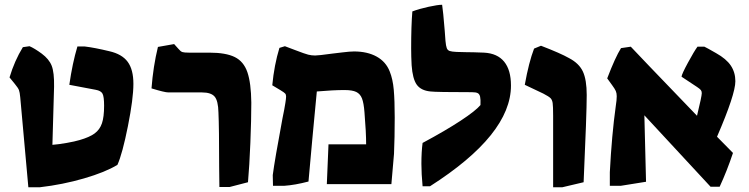

<svg xmlns="http://www.w3.org/2000/svg" viewBox="-20 -773 3145 806"><path d="M65 -364Q63 -386 59.5 -395Q56 -404 42 -421L20 -448Q41 -518 76 -575L104 -579Q125 -570 155 -548Q186 -525 197 -497Q208 -469 207 -409L200 -165Q226 -167 260 -173Q294 -179 314 -185Q356 -197 377.5 -213Q399 -229 408 -255.5Q417 -282 417 -329Q417 -367 410.5 -379.5Q404 -392 382 -396L271 -417Q284 -508 305 -578H335Q377 -573 439 -558Q492 -546 516 -513.5Q540 -481 540 -421Q540 -359 517 -243.5Q494 -128 473 -81Q422 -50 332.5 -24Q243 2 148 13H99Z M900 -70Q900 -237 897 -301Q896 -350 881 -367.5Q866 -385 828 -385H687Q671 -385 616 -402Q623 -494 643 -576L711 -588L729 -568Q738 -557 745.5 -554.5Q753 -552 773 -552H859Q928 -552 965.5 -533.5Q1003 -515 1018.5 -470Q1034 -425 1035 -342Q1035 -271 1031 -173Q1027 -75 1021 -8L944 12H901Q901 -36 900 -70Z M1125 -38Q1133 -100 1166 -277Q1174 -315 1178 -341Q1181 -359 1181 -368Q1181 -376 1177 -380.5Q1173 -385 1158 -394L1123 -415Q1131 -500 1153 -572L1176 -579L1221 -562Q1260 -547 1274 -543.5Q1288 -540 1303 -540Q1317 -540 1375 -548Q1385 -549 1417 -553Q1449 -557 1466 -557Q1522 -557 1561 -535.5Q1600 -514 1616 -473Q1629 -441 1633 -396Q1637 -351 1637 -280Q1637 -195 1634 -127L1623 0H1352L1359 -167H1517Q1517 -218 1510 -302Q1507 -341 1499.5 -360Q1492 -379 1475.5 -387Q1459 -395 1426 -395Q1379 -395 1310 -389Q1304 -331 1299.5 -278.5Q1295 -226 1291 -188L1275 -11Q1218 4 1173 7H1126Z M1749 -85Q1749 -136 1754 -173Q1851 -225 1914 -266.5Q1977 -308 1997 -332Q1998 -356 1995.5 -367Q1993 -378 1985.5 -382Q1978 -386 1961 -386Q1812 -386 1787 -389Q1747 -393 1729.5 -417.5Q1712 -442 1708 -499Q1706 -535 1706 -570Q1706 -665 1711 -725Q1740 -736 1779 -744.5Q1818 -753 1836 -753Q1840 -729 1847 -643L1850 -602Q1852 -580 1855.5 -571Q1859 -562 1867.5 -559Q1876 -556 1897 -555L1936 -554Q1964 -554 2012 -552Q2068 -549 2096.5 -514Q2125 -479 2125 -414Q2125 -208 1785 9H1754Q1749 -44 1749 -85Z M2302 -287Q2302 -327 2300 -340.5Q2298 -354 2291 -361Q2284 -368 2261 -380L2183 -417Q2200 -512 2222 -569L2251 -581Q2334 -549 2369 -529Q2411 -507 2427 -472.5Q2443 -438 2443 -374Q2443 -298 2430 -8L2341 13H2302Z M2685 -289 2692 -10 2586 7H2540V-50Q2548 -206 2565 -328Q2569 -353 2569 -369Q2569 -382 2565 -391Q2561 -400 2550 -415L2529 -444Q2563 -533 2587 -571L2628 -577L2706 -495L2906 -287Q2926 -369 2926 -382Q2926 -390 2922 -395Q2918 -400 2906 -408L2841 -451Q2842 -462 2868 -510Q2894 -558 2908 -577H2937Q2946 -573 2986 -550Q3029 -526 3048 -497.5Q3067 -469 3067 -432Q3067 -377 2990 -199L3057 -131Q3032 -56 3001 11H2963Z"/></svg>

Font: Suez One
Style: Regular
Weight: 400
Designer: Michal Sahar
Foundry: Hagilda
Version: Version 1.001